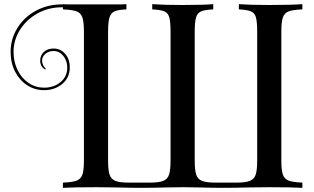

<svg xmlns="http://www.w3.org/2000/svg" viewBox="-20 -820 1507 922"><path d="M1432 -775Q1387 -773 1366.5 -765.5Q1346 -758 1338.5 -736.5Q1331 -715 1331 -668V-50Q1331 -2 1338.5 19Q1346 40 1366.5 47.5Q1387 55 1432 57V82Q1380 79 1273 79L1180 80Q1101 82 1051 82Q1002 82 930 80L859 79L785 80Q713 82 662 82Q608 82 531 80L442 79Q334 79 282 82V57Q327 55 347.5 47.5Q368 40 375.5 19Q383 -2 383 -50V-668Q383 -715 375.5 -736.5Q368 -758 347.5 -765.5Q327 -773 282 -775V-800Q334 -796 442 -796Q532 -796 587 -800V-775Q547 -773 530 -765.5Q513 -758 506 -736.5Q499 -715 499 -668V-50Q499 -2 506.5 19.5Q514 41 535 49Q556 57 600 57H698Q742 57 763 49Q784 41 791.5 19.5Q799 -2 799 -50V-668Q799 -715 793 -736.5Q787 -758 769 -765.5Q751 -773 711 -775V-800Q766 -796 856 -796Q955 -796 1004 -800V-775Q964 -773 946 -765.5Q928 -758 921.5 -736.5Q915 -715 915 -668V-50Q915 -2 922.5 19.5Q930 41 951 49Q972 57 1016 57H1114Q1158 57 1179 49Q1200 41 1207.5 19.5Q1215 -2 1215 -50V-668Q1215 -715 1209 -736.5Q1203 -758 1185 -765.5Q1167 -773 1127 -775V-800Q1182 -796 1273 -796Q1380 -796 1432 -800ZM562 -785H278Q212 -785 159 -755Q106 -725 75.5 -676Q45 -627 45 -571Q45 -523 64.5 -483.5Q84 -444 117.5 -421.5Q151 -399 192 -399Q238 -399 270.5 -425.5Q303 -452 303 -496Q303 -528 284 -551.5Q265 -575 237 -575Q214 -575 198 -561.5Q182 -548 182 -529Q182 -517 187.5 -506.5Q193 -496 200 -490L197 -486Q173 -500 173 -529Q173 -554 190.5 -570.5Q208 -587 237 -587Q270 -587 292.5 -562Q315 -537 315 -496Q315 -447 279 -417Q243 -387 192 -387Q148 -387 111.5 -410Q75 -433 53 -475Q31 -517 31 -571Q31 -633 63.5 -685.5Q96 -738 152.5 -768.5Q209 -799 278 -799H562Z"/></svg>

Font: Myanmar April Display
Style: Regular
Weight: 400
Designer: Khon Soe Zaw Thu
Foundry: Myanmar OS
Version: Version 2.50 April 12, 2019